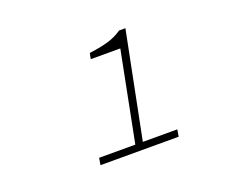

<svg xmlns="http://www.w3.org/2000/svg" viewBox="-74 -916 748 623"><g transform="rotate(-20 300.0 -605.0)"><path d="M178 -410 182 -434H307L368 -744H266L270 -764Q309 -769 336 -777Q363 -785 384 -800H406L333 -434H452L448 -410Z"/></g></svg>

Font: Source Code Pro ExtraLight
Style: Italic
Weight: 200
Italic angle: -11°
Monospace: yes
Designer: Paul D. Hunt, Teo Tuominen
Foundry: Adobe Systems Incorporated
Version: Version 1.050;PS 1.000;hotconv 16.6.51;makeotf.lib2.5.65220